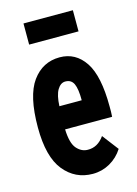

<svg xmlns="http://www.w3.org/2000/svg" viewBox="-104 -711 559 781"><g transform="rotate(-15 175.0 -321.0)"><path d="M189 11Q115 11 68 -47Q21 -105 21 -229Q21 -362 64.5 -422Q108 -482 180 -482Q247 -482 286 -423.5Q325 -365 325 -236Q325 -225 325 -214Q325 -203 324 -193H126Q128 -134 148 -111.5Q168 -89 194 -89Q236 -88 264 -128L316 -60Q295 -27 261.5 -8Q228 11 189 11ZM128 -290H222Q222 -338 212 -359.5Q202 -381 177 -381Q157 -381 143.5 -358.5Q130 -336 128 -290ZM74 -564V-653H282V-564Z"/></g></svg>

Font: Inconsolata ExtraCondensed Black
Style: Regular
Weight: 900
Width: 2
Monospace: yes
Designer: Raph Levien, Cyreal, Brenton Simpson
Foundry: Raph Levien, Cyreal, Google
Version: Version 3.001; ttfautohint (v1.8.2.53-6de2)